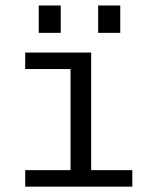

<svg xmlns="http://www.w3.org/2000/svg" viewBox="-20 -696 540 716"><path d="M74 0V-61.5H243V-438.5H74V-500H320V-61.5H473.5V0ZM124.5 -675.5H206.5V-573.5H124.5ZM346 -675.5H428.5V-573.5H346Z"/></svg>

Font: Trispace Thin Light
Style: Regular
Weight: 300
Version: Version 1.210